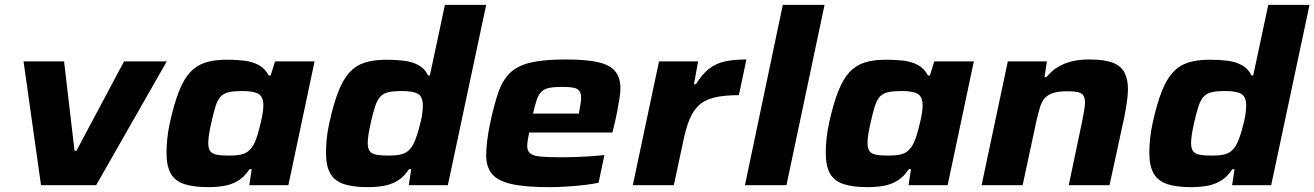

<svg xmlns="http://www.w3.org/2000/svg" viewBox="-20 -763 5415 791"><path d="M149 0 77 -510H244L287 -142H295L491 -510H667L376 0Z M838 8Q778 8 739.5 -4.5Q701 -17 683.5 -48Q666 -79 666 -134Q666 -159 669 -190.5Q672 -222 680 -258Q697 -335 717 -386Q737 -437 763.5 -465.5Q790 -494 826.5 -505.5Q863 -517 914 -517Q953 -517 986.5 -513Q1020 -509 1046 -495Q1072 -481 1087 -452H1095L1113 -510H1276L1168 0H1007L1017 -66H1008Q987 -34 960 -18Q933 -2 902 3Q871 8 838 8ZM924 -122Q953 -122 971.5 -126Q990 -130 1002 -139.5Q1014 -149 1023 -164Q1029 -174 1035 -190Q1041 -206 1046 -225Q1051 -244 1055.5 -263Q1060 -282 1062.5 -299Q1065 -316 1065 -329Q1065 -363 1046 -375.5Q1027 -388 978 -388Q945 -388 924 -383.5Q903 -379 890 -366Q877 -353 868.5 -326.5Q860 -300 850 -255Q844 -228 841 -208.5Q838 -189 838 -174Q838 -151 846.5 -140Q855 -129 873.5 -125.5Q892 -122 924 -122Z M1495 8Q1435 8 1397 -4.5Q1359 -17 1341 -48Q1323 -79 1323 -134Q1323 -159 1326 -190.5Q1329 -222 1337 -258Q1354 -335 1374 -386Q1394 -437 1420.5 -465.5Q1447 -494 1484 -505.5Q1521 -517 1572 -517Q1610 -517 1643.5 -513Q1677 -509 1703.5 -495Q1730 -481 1744 -452H1751L1813 -743H1983L1825 0H1664L1674 -66H1665Q1644 -34 1617 -18Q1590 -2 1559 3Q1528 8 1495 8ZM1582 -122Q1610 -122 1628.5 -126Q1647 -130 1659 -139.5Q1671 -149 1680 -164Q1686 -174 1692 -190Q1698 -206 1703.5 -225Q1709 -244 1713.5 -263Q1718 -282 1720 -299Q1722 -316 1722 -329Q1722 -363 1703 -375.5Q1684 -388 1635 -388Q1602 -388 1581.5 -383.5Q1561 -379 1548 -366Q1535 -353 1526 -326.5Q1517 -300 1507 -255Q1501 -228 1498 -208.5Q1495 -189 1495 -174Q1495 -151 1503.5 -140Q1512 -129 1531 -125.5Q1550 -122 1582 -122Z M2242 8Q2143 8 2086.5 -5Q2030 -18 2006.5 -47Q1983 -76 1983 -123Q1983 -150 1987 -183Q1991 -216 1999 -254Q2015 -330 2032.5 -381Q2050 -432 2080.5 -462Q2111 -492 2165.5 -505Q2220 -518 2310 -518Q2399 -518 2447.5 -506Q2496 -494 2516 -467.5Q2536 -441 2536 -399Q2536 -381 2532 -356.5Q2528 -332 2523 -305.5Q2518 -279 2512 -254L2503 -217H2160Q2157 -200 2154.5 -186Q2152 -172 2152 -161Q2152 -142 2164 -131.5Q2176 -121 2207 -118Q2238 -115 2295 -115Q2318 -115 2348 -116Q2378 -117 2409.5 -119Q2441 -121 2470 -124L2446 -10Q2423 -5 2388.5 -1Q2354 3 2316.5 5.5Q2279 8 2242 8ZM2176 -295H2365L2367 -308Q2370 -325 2372 -337Q2374 -349 2374 -360Q2374 -380 2366 -389.5Q2358 -399 2341 -402Q2324 -405 2297 -405Q2263 -405 2243 -401Q2223 -397 2211 -385.5Q2199 -374 2191.5 -352.5Q2184 -331 2176 -295Z M2587 0 2695 -510H2856L2839 -416H2847Q2873 -458 2901.5 -480Q2930 -502 2967 -510Q3004 -518 3055 -518L3024 -371Q2962 -371 2922 -361Q2882 -351 2858.5 -328.5Q2835 -306 2820.5 -270.5Q2806 -235 2795 -182L2756 0Z M3049 0 3205 -743H3377L3220 0Z M3554 8Q3494 8 3455.5 -4.5Q3417 -17 3399.5 -48Q3382 -79 3382 -134Q3382 -159 3385 -190.5Q3388 -222 3396 -258Q3413 -335 3433 -386Q3453 -437 3479.5 -465.5Q3506 -494 3542.5 -505.5Q3579 -517 3630 -517Q3669 -517 3702.5 -513Q3736 -509 3762 -495Q3788 -481 3803 -452H3811L3829 -510H3992L3884 0H3723L3733 -66H3724Q3703 -34 3676 -18Q3649 -2 3618 3Q3587 8 3554 8ZM3640 -122Q3669 -122 3687.5 -126Q3706 -130 3718 -139.5Q3730 -149 3739 -164Q3745 -174 3751 -190Q3757 -206 3762 -225Q3767 -244 3771.5 -263Q3776 -282 3778.5 -299Q3781 -316 3781 -329Q3781 -363 3762 -375.5Q3743 -388 3694 -388Q3661 -388 3640 -383.5Q3619 -379 3606 -366Q3593 -353 3584.5 -326.5Q3576 -300 3566 -255Q3560 -228 3557 -208.5Q3554 -189 3554 -174Q3554 -151 3562.5 -140Q3571 -129 3589.5 -125.5Q3608 -122 3640 -122Z M4024 0 4132 -510H4293L4283 -445H4291Q4312 -471 4338.5 -487Q4365 -503 4397 -510.5Q4429 -518 4467 -518Q4530 -518 4564.5 -504.5Q4599 -491 4613 -463.5Q4627 -436 4627 -395Q4627 -374 4622.5 -343Q4618 -312 4612 -281L4551 0H4383L4439 -267Q4442 -282 4446 -305Q4450 -328 4450 -339Q4450 -360 4443 -370Q4436 -380 4420 -383.5Q4404 -387 4377 -387Q4341 -387 4319 -380Q4297 -373 4284.5 -359Q4272 -345 4265 -322.5Q4258 -300 4251 -270L4193 0Z M4887 8Q4827 8 4789 -4.5Q4751 -17 4733 -48Q4715 -79 4715 -134Q4715 -159 4718 -190.5Q4721 -222 4729 -258Q4746 -335 4766 -386Q4786 -437 4812.5 -465.5Q4839 -494 4876 -505.5Q4913 -517 4964 -517Q5002 -517 5035.5 -513Q5069 -509 5095.5 -495Q5122 -481 5136 -452H5143L5205 -743H5375L5217 0H5056L5066 -66H5057Q5036 -34 5009 -18Q4982 -2 4951 3Q4920 8 4887 8ZM4974 -122Q5002 -122 5020.5 -126Q5039 -130 5051 -139.5Q5063 -149 5072 -164Q5078 -174 5084 -190Q5090 -206 5095.5 -225Q5101 -244 5105.5 -263Q5110 -282 5112 -299Q5114 -316 5114 -329Q5114 -363 5095 -375.5Q5076 -388 5027 -388Q4994 -388 4973.5 -383.5Q4953 -379 4940 -366Q4927 -353 4918 -326.5Q4909 -300 4899 -255Q4893 -228 4890 -208.5Q4887 -189 4887 -174Q4887 -151 4895.5 -140Q4904 -129 4923 -125.5Q4942 -122 4974 -122Z"/></svg>

Font: Saira Thin Expanded
Style: Bold Italic
Weight: 700
Width: 7
Italic angle: -12°
Version: Version 1.101